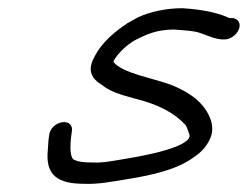

<svg xmlns="http://www.w3.org/2000/svg" viewBox="-20 -465 604 468"><path d="M547.7 -421H539.7C538.9 -421 536.4 -421.7 534.4 -423C507 -434.9 471.7 -441.9 424.8 -445H424.2C385 -445 345.8 -436.3 316.9 -423.1L290.3 -408.3C262.5 -389.4 228.1 -363.3 209.2 -324.5C188 -285.2 213.4 -267.3 229 -257.6C246.6 -243.3 269.5 -235.2 305.8 -225.5C367 -210.5 404.8 -189.9 432.6 -159.9C434.1 -157.7 442.4 -138.6 442.2 -132.5L441.8 -131.5C439.5 -125.1 437.3 -123.2 426.8 -116.2C399.4 -99.8 340.4 -87 290.3 -78.7C257.4 -73.3 230.8 -67.3 204.6 -69H204C183.5 -69 171.1 -70.6 161.3 -75.2C149.9 -80.1 150.4 -109 153.9 -135.3L155.7 -149.2C154.6 -179.7 105.4 -169.3 100 -136.9L98.2 -123.4C97.5 -113.7 96.7 -102.7 95.8 -88.7C94.3 -38.8 119.9 -17.3 183.4 -17C217.5 -15.3 251.2 -22 284.1 -27.3C339.5 -36.2 402.9 -48.4 445.7 -77.1C462.9 -88.2 483 -103.4 493.3 -130.1C498.5 -142.9 498.5 -156.7 494.2 -171.5C479.7 -213.9 443.7 -239.3 397.2 -258.2C348.7 -275.8 279.4 -286.3 256.6 -313.8C256.9 -315.1 257.1 -316.1 257.5 -317.5C267.8 -335.8 289.1 -355.7 308.3 -366.6C337.3 -381.9 363.3 -392.7 403.5 -393C421.3 -391.7 438 -390.7 454 -388.2C474.2 -384.8 494.6 -371.6 519.1 -369H525.7C539.4 -367.6 557 -379.3 562.4 -394C568 -409.6 559.5 -418.9 547.7 -421Z"/></svg>

Font: Take Off
Style: Moose
Weight: 400
Foundry: Cannot Into Space Fonts
Version: Version 0.89